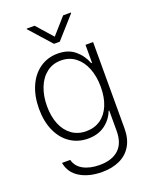

<svg xmlns="http://www.w3.org/2000/svg" viewBox="-171 -832 903 1135"><g transform="rotate(-20 280.5 -264.5)"><path d="M65.4 78.1H117.2Q127.9 121.1 169.4 143.6Q210.9 166 271.5 166Q349.1 166 391.4 127.2Q433.6 88.4 433.6 10.7V-117.2H429.7Q410.6 -66.9 367.4 -35.4Q324.2 -3.9 260.7 -3.9Q198.2 -3.9 149.7 -36.4Q101.1 -68.8 74 -128.7Q46.9 -188.5 46.9 -267.6Q46.9 -347.2 73.5 -408.4Q100.1 -469.7 148.9 -503.9Q197.8 -538.1 261.7 -538.1Q326.2 -538.1 367.7 -504.2Q409.2 -470.2 429.7 -417H434.6V-530.3H482.4V12.7Q482.4 77.6 456.1 121.8Q429.7 166 382.3 188Q335 210 271.5 210Q189 210 132.8 176Q76.7 142.1 65.4 78.1ZM434.6 -266.6Q434.6 -332 414.3 -383.3Q394 -434.6 356 -463.9Q317.9 -493.2 265.6 -493.2Q213.4 -493.2 175 -463.4Q136.7 -433.6 116.7 -382.1Q96.7 -330.6 96.7 -266.6Q96.7 -202.1 116.9 -152.8Q137.2 -103.5 175.3 -76.2Q213.4 -48.8 265.6 -48.8Q317.4 -48.8 355.5 -75.2Q393.6 -101.6 414.1 -150.6Q434.6 -199.7 434.6 -266.6ZM280.3 -637.7 370.1 -739.3H418.9V-735.4L297.9 -599.6H261.7L140.6 -735.4V-739.3H190.4Z"/></g></svg>

Font: Pretendard Std ExtraLight
Style: Regular
Weight: 200
Designer: Base glyphs from Inter by Rasmus Andersson; Hangeul glyphs from Noto Sans CJK(Source Han Sans) by Jang Soo-young and Kan
Foundry: Kil Hyung-jin
Version: Version 1.309